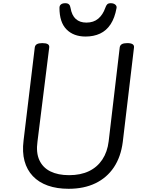

<svg xmlns="http://www.w3.org/2000/svg" viewBox="-20 -1159 903 1198"><path d="M408 19Q335 19 278.5 -1Q222 -21 185 -60Q148 -99 133 -154.5Q118 -210 127 -282L197 -863Q199 -877 210.5 -883.5Q222 -890 244 -890Q267 -890 278 -883.5Q289 -877 287 -862L214 -277Q204 -207 225.5 -160Q247 -113 294.5 -89.5Q342 -66 411 -66Q483 -66 535 -91Q587 -116 618.5 -163.5Q650 -211 658 -277L727 -863Q729 -877 740.5 -883.5Q752 -890 774 -890Q820 -890 816 -862L746 -273Q734 -180 690.5 -115Q647 -50 575.5 -15.5Q504 19 408 19ZM514 -931Q439 -931 395 -975.5Q351 -1020 351 -1110Q351 -1124 360.5 -1131.5Q370 -1139 387 -1139Q403 -1139 410.5 -1131.5Q418 -1124 420 -1110Q428 -1063 453 -1040.5Q478 -1018 519 -1018Q564 -1018 593 -1042.5Q622 -1067 637 -1110Q642 -1125 649 -1132Q656 -1139 671 -1139Q689 -1139 699.5 -1130Q710 -1121 707 -1108Q696 -1047 670 -1007.5Q644 -968 604.5 -949.5Q565 -931 514 -931Z"/></svg>

Font: Playwrite GB S
Style: Italic
Weight: 400
Italic angle: -7°
Designer: Veronika Burian, José Scaglione
Foundry: TypeTogether
Version: Version 1.000